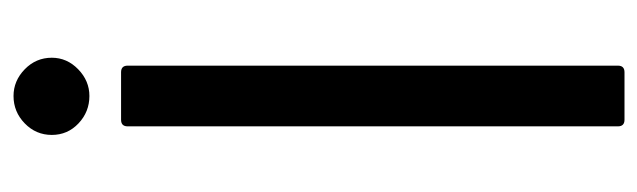

<svg xmlns="http://www.w3.org/2000/svg" viewBox="-358 -608 966 291"><g transform="rotate(-90 125.5 -463.0)"><path d="M89 0Q79 0 79 -10V-753Q79 -763 89 -763H161Q171 -763 171 -753V-10Q171 0 161 0ZM66 -868Q66 -892 83.5 -909Q101 -926 125 -926Q148 -926 165.5 -909Q183 -892 183 -868Q183 -845 165.5 -828Q148 -811 125 -811Q101 -811 83.5 -827.5Q66 -844 66 -868Z"/></g></svg>

Font: Open Sauce Two
Style: Regular
Weight: 400
Designer: Alfredo Marco Pradil
Foundry: Creative Sauce Fz LLC
Version: Version 1.477